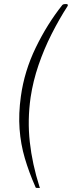

<svg xmlns="http://www.w3.org/2000/svg" viewBox="-20 -762 354 947"><path d="M162 165Q155 165 154 158Q123 88 102.5 18.5Q82 -51 76.5 -126Q71 -201 83 -287Q100 -411 156.5 -527.5Q213 -644 288 -738Q293 -742 301 -742H308Q313 -742 314 -739Q315 -736 314 -733Q272 -668 234.5 -594Q197 -520 170 -441Q143 -362 131 -282Q115 -170 127 -61.5Q139 47 175 160Q180 165 172 165H162Z"/></svg>

Font: Libre Franklin Thin
Style: Italic
Weight: 100
Italic angle: -8°
Designer: Pablo Impallari, Rodrigo Fuenzalida, Nhung Nguyen
Foundry: Impallari Type
Version: Version 3.000